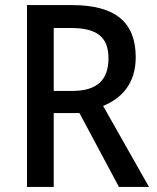

<svg xmlns="http://www.w3.org/2000/svg" viewBox="-20 -734 616 754"><path d="M263 -714H86V0H191V-290H292L447 0H565L385 -318C458 -348 513 -406 513 -509C513 -646 434 -714 263 -714ZM259 -624C359 -624 406 -590 406 -505C406 -420 361 -377 265 -377H191V-624Z"/></svg>

Font: Noto Sans Arabic SemCond Med
Style: Regular
Weight: 500
Width: 4
Designer: Monotype Design Team, Nadine Chahine, Nizar Qandah and Khaled Hosny
Foundry: Monotype Imaging Inc.
Version: Version 2.012